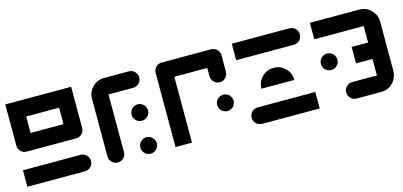

<svg xmlns="http://www.w3.org/2000/svg" viewBox="-46 -651 1893 902"><g transform="rotate(-15 901.0 -200.0)"><path d="M280.3 -80.1Q296.9 -80.1 308.6 -68.4Q320.3 -56.6 320.3 -40Q320.3 -23.4 308.6 -11.7Q296.9 0 280.3 0Q186.5 0 0 0Q0 -26.4 0 -80.1Q70.3 -80.1 139.6 -80.1Q210 -80.1 280.3 -80.1ZM0 -400.4Q106.4 -400.4 320.3 -400.4Q320.3 -333 320.3 -200.2Q320.3 -183.6 308.6 -171.9Q296.9 -160.2 280.3 -160.2Q200.2 -160.2 40 -160.2Q23.4 -160.2 11.7 -171.9Q0 -183.6 0 -200.2Q0 -250 0 -299.8Q0 -349.6 0 -400.4ZM240.2 -240.2Q240.2 -266.6 240.2 -320.3Q186.5 -320.3 80.1 -320.3Q80.1 -293 80.1 -240.2Q120.1 -240.2 160.2 -240.2Q200.2 -240.2 240.2 -240.2Z M600.6 -320.3Q560.5 -320.3 480.5 -320.3Q480.5 -226.6 480.5 -40Q480.5 -23.4 468.8 -11.7Q457 0 440.4 0Q423.8 0 412.1 -11.7Q400.4 -23.4 400.4 -40Q400.4 -133.8 400.4 -320.3Q400.4 -353.5 423.8 -377Q447.3 -400.4 480.5 -400.4Q520.5 -400.4 600.6 -400.4Q617.2 -400.4 628.9 -388.7Q640.6 -377 640.6 -360.4Q640.6 -343.8 628.9 -332Q617.2 -320.3 600.6 -320.3ZM628.9 -11.7Q623 -5.9 615.2 -2.9Q608.4 0 600.6 0Q592.8 0 585 -2.9Q577.1 -5.9 572.3 -11.7Q566.4 -17.6 563.5 -24.4Q560.5 -32.2 560.5 -40Q560.5 -47.9 563.5 -55.7Q566.4 -62.5 572.3 -68.4Q577.1 -73.2 585 -77.1Q592.8 -80.1 600.6 -80.1Q608.4 -80.1 615.2 -77.1Q623 -73.2 628.9 -68.4Q633.8 -62.5 637.7 -55.7Q640.6 -47.9 640.6 -40Q640.6 -32.2 637.7 -24.4Q633.8 -17.6 628.9 -11.7ZM628.9 -171.9Q623 -166 615.2 -163.1Q608.4 -160.2 600.6 -160.2Q592.8 -160.2 585 -163.1Q577.1 -166 572.3 -171.9Q566.4 -176.8 563.5 -184.6Q560.5 -192.4 560.5 -200.2Q560.5 -208 563.5 -214.8Q566.4 -222.7 572.3 -228.5Q577.1 -233.4 585 -237.3Q592.8 -240.2 600.6 -240.2Q608.4 -240.2 615.2 -237.3Q623 -233.4 628.9 -228.5Q633.8 -222.7 637.7 -214.8Q640.6 -208 640.6 -200.2Q640.6 -192.4 637.7 -184.6Q633.8 -176.8 628.9 -171.9Z M1041 -280.3Q1041 -263.7 1029.3 -252Q1017.6 -240.2 1001 -240.2Q984.4 -240.2 972.7 -252Q960.9 -263.7 960.9 -280.3Q960.9 -293 960.9 -320.3Q907.2 -320.3 800.8 -320.3Q800.8 -212.9 800.8 0Q774.4 0 720.7 0Q720.7 -120.1 720.7 -360.4Q720.7 -377 732.4 -388.7Q744.1 -400.4 760.7 -400.4Q840.8 -400.4 1001 -400.4Q1017.6 -400.4 1029.3 -388.7Q1041 -377 1041 -360.4Q1041 -339.8 1041 -320.3Q1041 -299.8 1041 -280.3ZM1029.3 -111.3Q1023.4 -106.4 1015.6 -103.5Q1008.8 -99.6 1001 -99.6Q993.2 -99.6 985.4 -103.5Q977.5 -106.4 972.7 -111.3Q966.8 -117.2 963.9 -125Q960.9 -132.8 960.9 -139.6Q960.9 -147.5 963.9 -155.3Q966.8 -163.1 972.7 -168Q977.5 -173.8 985.4 -176.8Q993.2 -179.7 1001 -179.7Q1008.8 -179.7 1015.6 -176.8Q1023.4 -173.8 1029.3 -168Q1034.2 -163.1 1037.1 -155.3Q1041 -147.5 1041 -139.6Q1041 -132.8 1037.1 -125Q1034.2 -117.2 1029.3 -111.3Z M1381.8 -400.4Q1398.4 -400.4 1410.2 -388.7Q1421.9 -377 1421.9 -360.4Q1421.9 -343.8 1410.2 -332Q1398.4 -320.3 1381.8 -320.3Q1288.1 -320.3 1101.6 -320.3Q1101.6 -346.7 1101.6 -400.4Q1171.9 -400.4 1241.2 -400.4Q1311.5 -400.4 1381.8 -400.4ZM1341.8 -160.2Q1288.1 -160.2 1181.6 -160.2Q1181.6 -193.4 1205.1 -216.8Q1228.5 -240.2 1261.7 -240.2Q1294.9 -240.2 1318.4 -216.8Q1341.8 -193.4 1341.8 -160.2ZM1421.9 -80.1Q1421.9 -53.7 1421.9 0Q1328.1 0 1141.6 0Q1125 0 1113.3 -11.7Q1101.6 -23.4 1101.6 -40Q1101.6 -56.6 1113.3 -68.4Q1125 -80.1 1141.6 -80.1Q1211.9 -80.1 1281.2 -80.1Q1351.6 -80.1 1421.9 -80.1Z M1549.8 -171.9Q1543.9 -166 1537.1 -163.1Q1529.3 -160.2 1521.5 -160.2Q1513.7 -160.2 1505.9 -163.1Q1499 -166 1493.2 -171.9Q1487.3 -176.8 1484.4 -184.6Q1481.4 -192.4 1481.4 -200.2Q1481.4 -208 1484.4 -214.8Q1487.3 -222.7 1493.2 -228.5Q1499 -233.4 1505.9 -237.3Q1513.7 -240.2 1521.5 -240.2Q1529.3 -240.2 1537.1 -237.3Q1543.9 -233.4 1549.8 -228.5Q1554.7 -222.7 1558.6 -214.8Q1561.5 -208 1561.5 -200.2Q1561.5 -192.4 1558.6 -184.6Q1554.7 -176.8 1549.8 -171.9ZM1801.8 -80.1Q1801.8 -63.5 1794.9 -48.8Q1789.1 -34.2 1778.3 -23.4Q1767.6 -12.7 1752.9 -5.9Q1738.3 0 1721.7 0Q1681.6 0 1601.6 0Q1585 0 1573.2 -11.7Q1561.5 -23.4 1561.5 -40Q1561.5 -47.9 1564.5 -55.7Q1567.4 -62.5 1573.2 -68.4Q1579.1 -73.2 1585.9 -77.1Q1592.8 -80.1 1601.6 -80.1Q1641.6 -80.1 1721.7 -80.1Q1721.7 -106.4 1721.7 -160.2Q1694.3 -160.2 1641.6 -160.2Q1641.6 -186.5 1641.6 -240.2Q1668 -240.2 1721.7 -240.2Q1721.7 -266.6 1721.7 -320.3Q1641.6 -320.3 1481.4 -320.3Q1481.4 -346.7 1481.4 -400.4Q1561.5 -400.4 1721.7 -400.4Q1754.9 -400.4 1778.3 -377Q1801.8 -353.5 1801.8 -320.3Q1801.8 -259.8 1801.8 -200.2Q1801.8 -139.6 1801.8 -80.1Z"/></g></svg>

Font: Stray Robotalk
Style: Regular
Weight: 400
Designer: Faina Iasen
Version: Version 1.0